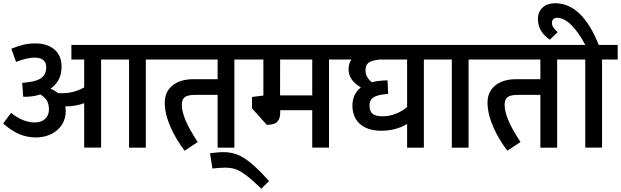

<svg xmlns="http://www.w3.org/2000/svg" viewBox="-21 -903 3797 1174"><path d="M965.8 -539.1H870.6V0H768.1V-539.1H597.2V-0.5H493.7V-272Q466.3 -261.7 436 -256.8Q405.8 -252 378.4 -252.9Q380.9 -237.3 380.9 -223.1Q380.9 -175.8 356.7 -139.2Q332.5 -102.5 290.8 -82.5Q249 -62.5 198.7 -62.5Q145 -62.5 96.7 -83Q48.3 -103.5 -1.5 -147.9L46.9 -212.9Q87.4 -180.7 122.8 -167.5Q158.2 -154.3 190.9 -154.3Q231.4 -154.3 254.9 -176Q278.3 -197.8 278.3 -233.9Q278.3 -265.6 266.1 -287.1Q253.9 -308.6 225.1 -325.7Q179.2 -309.6 121.1 -311.5L114.7 -396Q130.9 -397 148.4 -399.9Q210.4 -407.2 236.1 -429.7Q261.7 -452.1 261.7 -490.2Q261.7 -550.8 190.4 -550.8Q145 -550.8 77.1 -524.4L48.3 -605Q88.9 -621.6 122.8 -629.6Q156.7 -637.7 194.8 -637.7Q243.2 -637.7 279.5 -621.1Q315.9 -604.5 335.7 -572.8Q355.5 -541 355.5 -497.1Q355.5 -449.7 338.6 -417.5Q321.8 -385.3 288.1 -360.4Q313.5 -350.6 333.5 -333.5Q340.8 -333 355.5 -333Q392.1 -333 425.5 -341.1Q459 -349.1 493.7 -368.7V-539.1H415.5V-628.4H965.8Z M1507.3 -539.1H1412.1V0H1309.6V-322.8H1170.9Q1127.9 -322.8 1109.4 -309.3Q1090.8 -295.9 1090.8 -260.7Q1090.8 -223.1 1113 -168.7Q1135.3 -114.3 1188 -34.7L1107.9 18.6Q1055.7 -48.8 1021 -127.9Q986.3 -207 986.3 -276.4Q986.3 -320.8 1008.1 -352.8Q1029.8 -384.8 1069.3 -401.9Q1108.9 -418.9 1161.1 -418.9H1309.6V-539.1H947.3V-628.4H1507.3Z M1624 204.1 1577.1 250.5Q1517.6 193.4 1480.7 166.3Q1443.8 139.2 1416.5 130.6Q1389.2 122.1 1353 122.1Q1335 122.1 1315.9 123.8Q1296.9 125.5 1291.5 126L1277.8 127.4L1263.2 34.2L1278.8 32.2Q1282.7 31.7 1303.2 29.5Q1323.7 27.3 1346.7 27.3Q1390.6 27.3 1429.2 42Q1467.8 56.6 1513.9 94.7Q1560.1 132.8 1624 204.1Z M2085.4 -539.1H1990.7V-0.5H1888.2V-229H1692.4V-212.4Q1692.4 -178.2 1675 -159.2Q1657.7 -140.1 1610.4 -139.6L1520 -240.2V-310.1L1589.4 -318.8V-539.1H1488.8V-628.4H2085.4ZM1888.2 -539.1H1691.9L1691.4 -321.8H1692.4V-319.8H1888.2Z M2665.5 -539.1H2570.8V0H2468.3V-145Q2399.4 -103.5 2309.6 -103.5Q2253.4 -103.5 2213.9 -122.6Q2174.3 -141.6 2154.1 -176Q2133.8 -210.4 2133.8 -256.8Q2133.8 -290.5 2146.2 -319.1Q2158.7 -347.7 2185.5 -368.2Q2145 -393.1 2127.7 -419.9Q2110.4 -446.8 2110.4 -480Q2110.4 -514.6 2127.9 -539.1H2067.4V-628.4H2665.5ZM2468.3 -539.1H2302.2Q2272 -536.1 2253.2 -530Q2234.4 -523.9 2224.1 -510.5Q2213.9 -497.1 2213.9 -473.1Q2213.9 -430.2 2252.9 -399.9Q2292.5 -411.1 2348.6 -411.6L2352.5 -329.1Q2311.5 -325.7 2287.1 -318.4Q2262.7 -311 2250.5 -296.6Q2238.3 -282.2 2238.3 -257.8Q2238.3 -222.7 2257.3 -207.3Q2276.4 -191.9 2317.4 -191.9Q2358.4 -191.9 2397.5 -206.8Q2436.5 -221.7 2468.3 -248.5Z M2939.5 -539.1H2844.2V0H2741.7V-539.1H2647V-628.4H2939.5Z M3481 -539.1H3385.7V0H3283.2V-322.8H3144.5Q3101.6 -322.8 3083 -309.3Q3064.5 -295.9 3064.5 -260.7Q3064.5 -223.1 3086.7 -168.7Q3108.9 -114.3 3161.6 -34.7L3081.5 18.6Q3029.3 -48.8 2994.6 -127.9Q2960 -207 2960 -276.4Q2960 -320.8 2981.7 -352.8Q3003.4 -384.8 3043 -401.9Q3082.5 -418.9 3134.8 -418.9H3283.2V-539.1H2920.9V-628.4H3481Z M3755.9 -539.1H3660.2V-0.5H3557.6V-539.1H3462.4V-628.4H3557.6Q3520.5 -700.2 3475.1 -747.1Q3429.7 -793.9 3385.7 -793.9Q3370.1 -793.9 3362.1 -785.6Q3354 -777.3 3354 -763.2Q3354 -748 3362.1 -736.1Q3370.1 -724.1 3388.7 -706.1L3340.8 -660.2Q3305.7 -683.6 3286.9 -715.8Q3268.1 -748 3268.1 -785.6Q3268.1 -830.1 3296.6 -856.7Q3325.2 -883.3 3373.5 -883.3Q3456.5 -883.3 3523.2 -818.8Q3589.8 -754.4 3640.1 -628.4H3755.9Z"/></svg>

Font: Varta
Style: Bold
Weight: 700
Designer: Joana Correia, Viktoriya Grabowska, Eben Sorkin
Foundry: Sorkin Type
Version: Version 1.002; ttfautohint (v1.3) -l 8 -r 24 -G 200 -x 12 -H